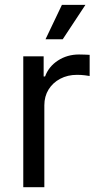

<svg xmlns="http://www.w3.org/2000/svg" viewBox="-20 -781 416 801"><path d="M77.1 0V-545.9H162.1V-461.9H168Q183.1 -503.4 221.9 -528.6Q260.7 -553.7 309.6 -553.7Q319.3 -553.7 332.8 -553.2Q346.2 -552.7 354 -552.2V-463.9Q350.1 -464.8 334.5 -466.8Q318.8 -468.8 301.3 -468.8Q262.2 -468.8 231.2 -452.4Q200.2 -436 182.6 -407.5Q165 -378.9 165 -341.8V0ZM169.9 -617.2 238.3 -760.7H336.4L241.7 -617.2Z"/></svg>

Font: Inter Variable LoSnoCo
Style: Regular
Weight: 400
Designer: Rasmus Andersson
Foundry: rsms
Version: Version 4.000;git-a52131595; featfreeze: case,dlig,ss01,ss02